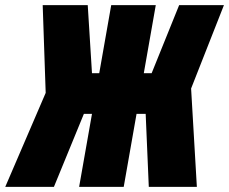

<svg xmlns="http://www.w3.org/2000/svg" viewBox="-82 -731 895 751"><path d="M-61.5 0H128.9L246.1 -285.6H277.8L227.5 0H401.9L452.1 -285.6H487.8L500 0H688L665.5 -384.8L793.9 -710.9H618.7L511.2 -444.8H480.5L527.3 -710.9H353L306.2 -444.8H277.8L261.2 -710.9H85L96.7 -367.7Z"/></svg>

Font: Roboto Flex Super Cond Black
Style: Italic
Weight: 900
Width: 3
Italic angle: -10°
Designer: Berlow after Robertson
Foundry: Google
Version: Version 3.200;Glyphs 3.3 (3311)